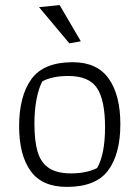

<svg xmlns="http://www.w3.org/2000/svg" viewBox="-20 -724 547 753"><path d="M133 -696 214 -704 297 -562 252 -554ZM55 -229Q55 -347 103 -413.5Q151 -480 265 -480Q361 -480 406.5 -415.5Q452 -351 452 -237Q452 -120 404 -55.5Q356 9 242 9Q145 9 100 -53.5Q55 -116 55 -229ZM361 -65Q392 -120 392 -225Q392 -331 360.5 -378.5Q329 -426 248 -426Q185 -426 146 -405Q132 -379 123.5 -335.5Q115 -292 115 -240Q115 -170 128 -127.5Q141 -85 172.5 -64.5Q204 -44 259 -44Q319 -44 361 -65Z"/></svg>

Font: Athiti
Style: Regular
Weight: 400
Designer: CadsonDemak Team
Foundry: CadsonDemak
Version: Version 1.033